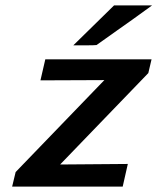

<svg xmlns="http://www.w3.org/2000/svg" viewBox="-20 -692 584 712"><path d="M252 -524 403 -672H544Q463 -613 414 -579L338 -525Q328 -524 309 -524ZM25 0 38 -54 367 -395Q327 -395 248 -394.5Q169 -394 130 -394L148 -472H542L530 -421L203 -82Q244 -82 329 -83Q414 -84 454 -84L435 0Z"/></svg>

Font: Coval
Style: ExtraBold Italic
Weight: 800
Foundry: Context Ltd
Version: Version 001.000